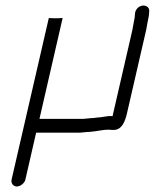

<svg xmlns="http://www.w3.org/2000/svg" viewBox="-20 -530 561 696"><path d="M156 -460 70 -85 123 -99 207 -465 195 -464C188 -464 157 -464 156 -460ZM306 -52C332 -54 352 -60 374 -60C381 -59 387 -59 392 -59C421 -59 433 -88 440 -118L510 -422C513 -436 514 -447 517 -460C520 -471 520 -480 521 -490C522 -510 495 -518 478 -500C466 -487 471 -477 467 -460C464 -448 463 -435 460 -422L388 -109C368 -111 350 -104 333 -104C328 -103 323 -103 317 -102C303 -102 290 -99 276 -99H123L206 -460C207 -464 175 -464 169 -464C157 -464 157 -465 157 -465L22 121C19 134 28 146 41 146C54 146 69 134 72 121L111 -49H264C278 -49 292 -52 306 -52Z"/></svg>

Font: Electronic
Style: BookIt
Weight: 400
Version: Version 1.011